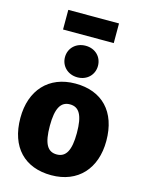

<svg xmlns="http://www.w3.org/2000/svg" viewBox="-142 -1050 868 1152"><g transform="rotate(15 292.0 -474.5)"><path d="M450 -845V-967H135V-845ZM292 -786C232 -786 189 -744 189 -688C189 -633 232 -590 292 -590C352 -590 394 -633 394 -688C394 -744 352 -786 292 -786ZM292 -551C126 -551 25 -439 25 -267C25 -85 127 18 292 18C458 18 559 -94 559 -266C559 -448 457 -551 292 -551ZM292 -422C349 -422 376 -377 376 -266C376 -158 349 -111 292 -111C235 -111 208 -155 208 -267C208 -375 235 -422 292 -422Z"/></g></svg>

Font: Fira Sans ExtraBold
Style: Regular
Weight: 800
Designer: bBox Type GmbH & Carrois Corporate GbR & Edenspiekermann AG
Foundry: bBox Type GmbH & Carrois Corporate GbR & Edenspiekermann AG
Version: Version 4.300;PS 004.300;hotconv 1.0.88;makeotf.lib2.5.64775